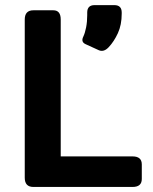

<svg xmlns="http://www.w3.org/2000/svg" viewBox="-20 -741 607 761"><path d="M319.3 -565.9Q299.8 -574.7 310.1 -595.7Q316.9 -609.9 321.3 -632.3Q325.7 -654.8 325.7 -680.7V-691.4Q325.7 -720.7 355 -720.7H433.1Q462.4 -720.7 462.4 -691.4V-687Q462.4 -642.6 447.3 -609.6Q432.1 -576.7 411.1 -554.2Q391.6 -533.2 371.6 -542ZM112.3 0Q78.1 0 78.1 -36.6V-663.6Q78.1 -700.2 112.3 -700.2H191.4Q220.7 -700.2 220.7 -663.6V-121.1H505.4Q542 -121.1 542 -89.4V-31.7Q542 0 505.4 0Z"/></svg>

Font: Istok Web
Style: Bold
Weight: 700
Designer: Andrey V. Panov
Foundry: Andrey V. Panov
Version: Version 1.0.2g